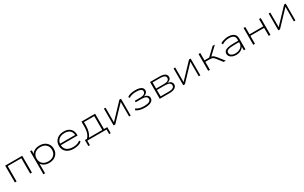

<svg xmlns="http://www.w3.org/2000/svg" viewBox="364 -2566 7627 4816"><g transform="rotate(-30 4177.0 -157.5)"><path d="M114 0V-487H608V0H558V-445H164V0Z M836 180V-487H884V-367H877Q899 -427 962 -461Q1025 -495 1108 -495Q1191 -495 1252.5 -463.5Q1314 -432 1348.5 -376Q1383 -320 1383 -244Q1383 -168 1348.5 -111.5Q1314 -55 1252.5 -23.5Q1191 8 1108 8Q1025 8 962.5 -26.5Q900 -61 878 -120H885V180ZM1108 -37Q1211 -37 1271 -93.5Q1331 -150 1331 -244Q1331 -337 1271.5 -393.5Q1212 -450 1108 -450Q1004 -450 944.5 -393.5Q885 -337 885 -244Q885 -150 944.5 -93.5Q1004 -37 1108 -37Z M1822 8Q1734 8 1667.5 -21.5Q1601 -51 1565 -107Q1529 -163 1529 -241Q1529 -317 1564 -374Q1599 -431 1662.5 -463Q1726 -495 1812 -495Q1894 -495 1950 -466Q2006 -437 2035.5 -384Q2065 -331 2065 -256V-233H1559V-275H2043L2019 -259Q2019 -352 1964 -402Q1909 -452 1811 -452Q1742 -452 1690.5 -427.5Q1639 -403 1609.5 -357.5Q1580 -312 1580 -250V-243Q1580 -177 1609.5 -131Q1639 -85 1694.5 -61Q1750 -37 1827 -37Q1888 -37 1939.5 -52.5Q1991 -68 2033 -103L2055 -65Q2020 -30 1957 -11Q1894 8 1822 8Z M2167 131V-43H2226Q2261 -78 2282 -121Q2303 -164 2313 -218.5Q2323 -273 2323 -340V-487H2719V-43H2814V131H2769V0H2212V131ZM2286 -43H2670V-445H2372V-337Q2371 -250 2349.5 -173Q2328 -96 2286 -43Z M2974 0V-487H3021V-60H3017L3422 -487H3469V0H3423V-426H3427L3022 0Z M3881 8Q3803 8 3737 -9.5Q3671 -27 3630 -60L3654 -99Q3698 -66 3754.5 -51.5Q3811 -37 3882 -37Q3979 -37 4027 -61.5Q4075 -86 4075 -134Q4075 -180 4034 -203.5Q3993 -227 3915 -227H3743V-270H3910Q3976 -270 4015.5 -296Q4055 -322 4055 -365Q4055 -408 4011 -429Q3967 -450 3883 -450Q3817 -450 3762 -436.5Q3707 -423 3671 -396L3647 -432Q3683 -463 3745 -479Q3807 -495 3883 -495Q3990 -495 4048 -462.5Q4106 -430 4106 -369Q4106 -327 4077 -295Q4048 -263 3996 -250L3994 -252Q4040 -244 4069 -228Q4098 -212 4112 -188.5Q4126 -165 4126 -132Q4126 -66 4062 -29Q3998 8 3881 8Z M4310 0V-487H4587Q4653 -487 4698 -472.5Q4743 -458 4766 -430Q4789 -402 4789 -358Q4789 -315 4751.5 -284Q4714 -253 4653 -245V-252Q4704 -249 4738.5 -233.5Q4773 -218 4790 -192Q4807 -166 4807 -133Q4807 -71 4751.5 -35.5Q4696 0 4597 0ZM4360 -42H4603Q4676 -42 4716 -65.5Q4756 -89 4756 -134Q4756 -180 4716 -203.5Q4676 -227 4603 -227H4360ZM4360 -268H4593Q4662 -268 4700 -292Q4738 -316 4738 -358Q4738 -401 4699.5 -423.5Q4661 -446 4593 -446H4360Z M4991 0V-487H5038V-60H5034L5439 -487H5486V0H5440V-426H5444L5039 0Z M5714 0V-487H5764V-275H5900L6123 -487H6188L5945 -256L5923 -272Q5961 -270 5985 -262Q6009 -254 6031.5 -234Q6054 -214 6084 -176L6223 0H6160L6031 -167Q6008 -195 5989.5 -209Q5971 -223 5945.5 -227.5Q5920 -232 5876 -232H5764V0Z M6525 8Q6466 8 6419 -11Q6372 -30 6346 -63Q6320 -96 6320 -139Q6320 -187 6349.5 -217.5Q6379 -248 6445.5 -263Q6512 -278 6623 -278H6758V-236H6626Q6550 -236 6500.5 -230Q6451 -224 6423 -212.5Q6395 -201 6383.5 -183Q6372 -165 6372 -140Q6372 -92 6415.5 -64Q6459 -36 6528 -36Q6587 -36 6636.5 -57.5Q6686 -79 6714.5 -117Q6743 -155 6743 -202V-323Q6743 -387 6699.5 -418.5Q6656 -450 6573 -450Q6516 -450 6463 -435Q6410 -420 6367 -390L6345 -433Q6374 -452 6411.5 -466Q6449 -480 6490.5 -487.5Q6532 -495 6574 -495Q6642 -495 6690.5 -476Q6739 -457 6766 -418.5Q6793 -380 6793 -322V0H6745V-116L6754 -117Q6736 -84 6704.5 -55Q6673 -26 6628 -9Q6583 8 6525 8Z M7019 0V-487H7069V-275H7467V-487H7517V0H7467V-232H7069V0Z M7745 0V-487H7792V-60H7788L8193 -487H8240V0H8194V-426H8198L7793 0Z"/></g></svg>

Font: Nunito Sans 10pt Expanded ExtraLight
Style: Regular
Weight: 250
Width: 7
Designer: Vernon Adams
Foundry: Vernon Adams
Version: Version 3.101;gftools[0.9.27]